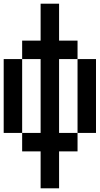

<svg xmlns="http://www.w3.org/2000/svg" viewBox="-20 -920 540 1040"><path d="M0 -200V-600H100V-200ZM100 -200H200V-600H100V-700H200V-900H300V-700H400V-600H300V-200H400V-100H300V100H200V-100H100ZM400 -200V-600H500V-200Z"/></svg>

Font: GalmuriMono9 Regular
Style: Regular
Weight: 400
Designer: Lee Minseo (quiple)
Version: Version 2.399;hotconv 1.1.1;makeotfexe 2.6.0 DEVELOPMENT